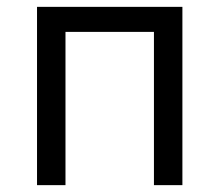

<svg xmlns="http://www.w3.org/2000/svg" viewBox="-20 -540 640 560"><path d="M88 0V-520H512V0H429V-447H171V0Z"/></svg>

Font: Nova
Style: Regular
Weight: 400
Monospace: yes
Designer: Belleve Invis
Foundry: Belleve Invis
Version: Version 24.1.4; ttfautohint (v1.8.4)